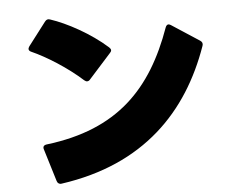

<svg xmlns="http://www.w3.org/2000/svg" viewBox="-54 -817 1108 909"><g transform="rotate(-5 500.0 -362.5)"><path d="M352 -450C357 -446 361 -444 365 -444C370 -444 375 -446 379 -451L485 -569C489 -573 491 -577 491 -581C491 -586 488 -590 483 -595C404 -666 293 -726 216 -751C205 -755 198 -752 191 -743L107 -633C104 -628 102 -624 102 -621C102 -615 106 -610 113 -607C185 -575 280 -515 352 -450ZM203 28C598 -28 817 -259 924 -564C928 -575 924 -583 915 -589L783 -675C779 -677 776 -679 772 -679C766 -679 761 -674 758 -666C657 -383 490 -204 148 -163C134 -161 129 -153 133 -141L180 13C183 24 192 30 203 28Z"/></g></svg>

Font: LINE Seed JP_OTF ExtraBold
Style: Regular
Weight: 800
Designer: LY Corporation & Fontrix & Fontworks
Version: Version 1.013